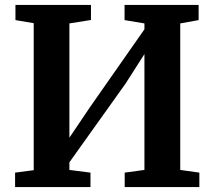

<svg xmlns="http://www.w3.org/2000/svg" viewBox="-20 -763 874 783"><path d="M41.5 0V-59L117.5 -69V-668.5L43 -681V-743H351V-681.5L263 -667.5V-201.5L347 -326L569 -643.5V-667.5L488 -681V-743H790V-681L715 -667.5V-70L793 -59V0H488.5V-59L569 -70V-542.5L492 -422L263 -101V-70L349 -59V0Z"/></svg>

Font: Merriweather 20pt
Style: Bold
Weight: 700
Version: Version 2.100